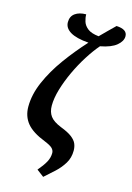

<svg xmlns="http://www.w3.org/2000/svg" viewBox="-149 -879 810 1175"><g transform="rotate(15 256.0 -291.5)"><path d="M248 223 203 189Q233 154 248.5 126Q264 98 264 68Q264 52 252 39Q240 26 201 10Q119 -22 84 -65Q49 -108 49 -169Q49 -246 84.5 -327.5Q120 -409 178 -489Q236 -569 303 -642Q225 -648 187 -671Q149 -694 149 -731Q149 -768 175.5 -787Q202 -806 245 -806Q245 -784 252.5 -760.5Q260 -737 283 -719Q306 -701 353 -696Q376 -719 398.5 -741.5Q421 -764 443 -785Q512 -782 512 -738Q512 -707 479 -679.5Q446 -652 377 -639Q344 -601 310 -547.5Q276 -494 248 -434Q220 -374 203 -316.5Q186 -259 186 -212Q186 -172 205.5 -145.5Q225 -119 275 -99Q322 -81 346 -62.5Q370 -44 378.5 -24Q387 -4 387 20Q387 65 365.5 100.5Q344 136 312 165.5Q280 195 248 223Z"/></g></svg>

Font: Noto Serif ExtraCondensed
Style: Bold Italic
Weight: 700
Width: 2
Italic angle: -12°
Designer: Monotype Design Team
Foundry: Monotype Imaging Inc.
Version: Version 2.013; ttfautohint (v1.8.4.7-5d5b)